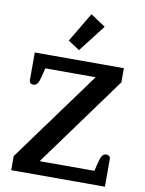

<svg xmlns="http://www.w3.org/2000/svg" viewBox="-103 -1041 842 1112"><g transform="rotate(10 318.5 -485.0)"><path d="M431 -912 308 -753 240 -797 343 -970ZM42 0V-83L430 -615H134L121 -563Q115 -536 106 -523Q97 -510 82 -510Q58 -510 58 -533V-695H582V-612L195 -80H517L530 -133Q536 -159 545 -172Q554 -185 569 -185Q579 -185 586 -179.5Q593 -174 593 -162V0Z"/></g></svg>

Font: Maitree Semibold
Style: Regular
Weight: 600
Designer: CadsonDemak Team
Foundry: CadsonDemak
Version: Version 1.010